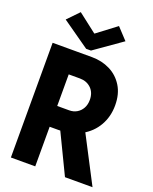

<svg xmlns="http://www.w3.org/2000/svg" viewBox="-170 -1039 903 1132"><g transform="rotate(20 281.0 -473.0)"><path d="M160.6 -248.5V-378.9H269.5Q296.4 -378.9 317.4 -391.4Q338.4 -403.8 350.6 -426Q362.8 -448.2 362.8 -478Q362.8 -523.4 335 -550.3Q307.1 -577.1 264.6 -577.1H160.6V-719.7H288.1Q350.6 -719.7 401.9 -694.1Q453.1 -668.5 483.6 -619.1Q514.2 -569.8 514.2 -498.5Q514.2 -428.2 481.9 -371.6Q449.7 -314.9 389.6 -281.7Q329.6 -248.5 247.6 -248.5ZM41.5 0V-719.7H194.3V0ZM380.9 0 250 -271.5 363.3 -366.2 553.7 0ZM135.7 -946.3 252.9 -855.5H255.4L375.5 -946.3L441.9 -875L269.5 -753.9H239.3L66.9 -875Z"/></g></svg>

Font: Reddit Mono ExtraBold
Style: Regular
Weight: 800
Monospace: yes
Designer: Stephen Hutchings
Foundry: Reddit
Version: Version 1.014